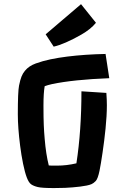

<svg xmlns="http://www.w3.org/2000/svg" viewBox="-20 -909 611 936"><path d="M202.6 -741.7 375 -888.7 447.8 -797.9Q421.9 -766.1 375.5 -739.7Q293.9 -693.4 241.7 -681.6ZM78.1 -198.7Q66.9 -287.6 66.9 -351.6Q66.9 -462.4 72.8 -491.5Q78.6 -520.5 85 -536.1Q91.3 -551.8 101.6 -564Q120.6 -587.4 154.3 -599.6Q188 -611.8 226.6 -619.9Q265.1 -627.9 308.6 -633.3Q395 -644 494.6 -646L512.7 -527.8Q338.4 -521 233.4 -499Q211.9 -494.1 197.8 -488.8Q191.9 -455.6 191.9 -394.5Q191.9 -333.5 193.4 -299.8Q194.8 -266.1 197.8 -232.4Q204.1 -156.2 217.8 -102.5Q224.6 -101.6 231.9 -101.6Q239.3 -101.6 258.8 -101.6Q304.7 -101.6 352.5 -112.8Q377 -271.5 377 -463.9L498.5 -456.1Q501 -421.9 501 -396.2Q501 -370.6 499.3 -341.6Q497.6 -312.5 494.6 -282.5Q491.7 -252.4 487.8 -222.4Q483.9 -192.4 480 -165.3Q476.1 -138.2 472.2 -115.2L465.3 -77.1Q457 -37.1 446.5 -26.4Q436 -15.6 426.5 -11.5Q417 -7.3 402.3 -4.4Q387.7 -1.5 370.4 0.7Q353 2.9 334 4.4Q314.9 5.9 297.4 6.8Q268.1 7.8 243.2 7.8Q185.1 7.8 164.6 2.9Q144 -2 132.1 -10.3Q120.1 -18.6 110.6 -43.7Q101.1 -68.8 92.5 -110.6Q84 -152.3 78.1 -198.7Z"/></svg>

Font: Passero One
Style: Regular
Weight: 400
Designer: Viktoriya Grabowska
Foundry: Viktoriya Grabowska
Version: Version 1.003